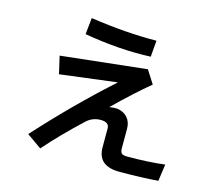

<svg xmlns="http://www.w3.org/2000/svg" viewBox="-109 -890 1218 1064"><g transform="rotate(15 500.0 -357.5)"><path d="M281.2 -654.3 291 -749Q496.1 -718.8 669.9 -720.7L662.1 -627Q484.4 -619.1 281.2 -654.3ZM117.2 -37.1Q321.3 -261.7 523.4 -442.4L196.3 -401.4L172.9 -502L665 -555.7L712.9 -480.5Q623 -406.2 512.7 -297.9Q538.1 -301.8 556.6 -300.8Q594.7 -295.9 616.7 -271Q638.7 -246.1 638.7 -207V-94.7Q638.7 -74.2 647 -66.4Q655.3 -58.6 679.7 -58.6Q800.8 -58.6 894.5 -70.3L880.9 26.4Q786.1 34.2 659.2 34.2Q534.2 34.2 534.2 -73.2V-181.6Q534.2 -216.8 485.4 -216.8Q439.5 -216.8 405.3 -185.5Q285.2 -73.2 202.1 22.5Z"/></g></svg>

Font: Gothic A1 SemiBold
Style: Regular
Weight: 600
Version: Version 2.50